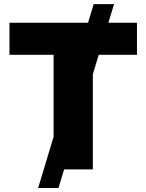

<svg xmlns="http://www.w3.org/2000/svg" viewBox="-20 -840 726 952"><path d="M169 92.3 245.7 -161.6V-568.2H27V-727.3H416.5L444.6 -819.6H545.5L517.4 -727.3H659.1V-568.2H469.5L440.3 -471.6V0H297.9L269.9 92.3Z"/></svg>

Font: Inter UI Black
Style: Regular
Weight: 900
Designer: Rasmus Andersson
Foundry: rsms
Version: 3.2;8d6f07862